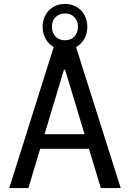

<svg xmlns="http://www.w3.org/2000/svg" viewBox="-20 -955 660 975"><path d="M492 0 310.7 -600.5H304.5L124.2 0H27L257.2 -730H361.8L593 0ZM141.7 -273.5H481.2V-199.5H141.7ZM196.5 -818.8Q196.5 -852.2 211 -878.5Q225.5 -904.8 251.3 -919.9Q277.1 -935 310 -935Q342.8 -935 368.7 -919.9Q394.5 -904.8 409 -878.5Q423.5 -852.2 423.5 -818.9Q423.5 -785.5 409 -758.9Q394.5 -732.3 368.7 -717.2Q342.9 -702.2 310 -702.2Q277.2 -702.2 251.3 -717.2Q225.5 -732.3 211 -758.9Q196.5 -785.5 196.5 -818.8ZM376 -818.8Q376 -848.7 357.9 -867.7Q339.9 -886.7 310 -886.7Q280 -886.7 261.8 -867.7Q243.5 -848.7 243.5 -818.8Q243.5 -789 261.8 -769.8Q280.1 -750.5 310 -750.5Q339.8 -750.5 357.9 -769.7Q376 -789 376 -818.8Z"/></svg>

Font: Monaspace Neon Var
Style: Regular
Weight: 400
Designer: Riley Cran and the Lettermatic Team
Version: Version 1.000 (Monaspace Neon Var)